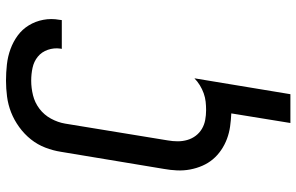

<svg xmlns="http://www.w3.org/2000/svg" viewBox="-194 -589 988 640"><g transform="rotate(-90 300.0 -269.0)"><path d="M210 205 242 8Q220 7 198.5 4Q177 1 157 -6.5Q137 -14 119.5 -26Q102 -38 89 -53.5Q76 -69 67.5 -88.5Q59 -108 55 -129.5Q51 -151 52 -173Q53 -195 57 -217L114 -560Q118 -586 128 -612Q138 -638 155.5 -660Q173 -682 196.5 -699Q220 -716 245.5 -726Q271 -736 298 -739.5Q325 -743 351 -743Q378 -743 405 -740Q432 -737 456.5 -728Q481 -719 501.5 -704Q522 -689 535.5 -667Q549 -645 554 -618.5Q559 -592 554 -565Q554 -563 553.5 -561Q553 -559 553 -557H457Q457 -558 457.5 -559Q458 -560 458 -562Q461 -583 454 -603.5Q447 -624 431 -637Q415 -650 394 -654.5Q373 -659 351 -659Q327 -659 302.5 -653Q278 -647 257.5 -631.5Q237 -616 224.5 -593Q212 -570 208 -546L152 -204Q149 -187 149 -170.5Q149 -154 153.5 -138.5Q158 -123 167.5 -110.5Q177 -98 190.5 -90Q204 -82 220 -79Q236 -76 253 -76Q267 -76 281 -77.5Q295 -79 309 -84Q323 -89 336 -97Q349 -105 359 -115L306 205Z"/></g></svg>

Font: Iosevka Curly MdExObl
Style: Regular
Weight: 500
Width: 7
Italic angle: -9°
Monospace: yes
Designer: Belleve Invis
Foundry: Belleve Invis
Version: Version 11.1.0; ttfautohint (v1.8.3)